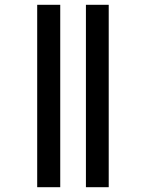

<svg xmlns="http://www.w3.org/2000/svg" viewBox="-20 -780 608 800"><path d="M338 0V-760H433V0ZM135 0V-760H231V0Z"/></svg>

Font: Noto Serif SemiCondensed ExtraBold
Style: Regular
Weight: 800
Width: 4
Designer: Monotype Design Team
Foundry: Monotype Imaging Inc.
Version: Version 2.015